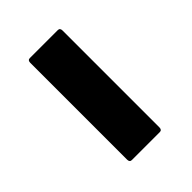

<svg xmlns="http://www.w3.org/2000/svg" viewBox="-7 -793 370 370"><g transform="rotate(45 177.5 -608.0)"><path d="M36 -646Q36 -652 43 -652H307Q314 -652 314 -646V-570Q314 -564 307 -564H43Q36 -564 36 -570Z"/></g></svg>

Font: RonaldsonGothic
Style: Regular
Weight: 400
Designer: Mr. Robertson for MacKellar, Smiths & Jordan Co. Philadelphia
Foundry: CAT-Fonts Peter Wiegel
Version: Version 1.000